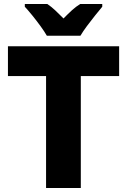

<svg xmlns="http://www.w3.org/2000/svg" viewBox="-20 -947 640 967"><path d="M212 0V-564H20V-714H580V-564H387V0ZM216 -767Q204 -788 184 -815.5Q164 -843 142.5 -869.5Q121 -896 105 -913V-927H218Q239 -913 258 -895Q277 -877 300 -854Q323 -878 343 -896Q363 -914 384 -927H495V-913Q480 -895 459 -869Q438 -843 418 -816Q398 -789 385 -767Z"/></svg>

Font: Noto Sans Mono Black
Style: Regular
Weight: 900
Designer: Monotype Design Team
Foundry: Monotype Imaging Inc.
Version: Version 2.014